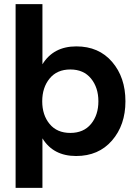

<svg xmlns="http://www.w3.org/2000/svg" viewBox="-20 -738 648 923"><path d="M218.5 -142Q254 -99 318 -99Q382 -99 417.5 -142Q453 -185 453 -251Q453 -317 417.5 -360.5Q382 -404 318 -404Q254 -404 218.5 -360.5Q183 -317 183 -251Q183 -185 218.5 -142ZM184 -429Q237 -515 347 -515Q455 -515 519 -440.5Q583 -366 583 -251Q583 -137 518.5 -62.5Q454 12 346 12Q236 12 184 -73V165H55V-718H184Z"/></svg>

Font: Techna Sans
Style: Regular
Weight: 400
Designer: Carl Enlund
Version: Version 1.003